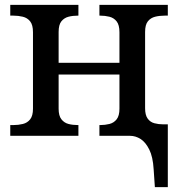

<svg xmlns="http://www.w3.org/2000/svg" viewBox="-20 -556 729 786"><path d="M609 137Q606 86 591 56Q576 26 555.5 13Q535 0 512 0H387V-44H390Q410 -44 428 -48.5Q446 -53 457.5 -67.5Q469 -82 469 -111V-251H220V-111Q220 -82 231.5 -67.5Q243 -53 260.5 -48.5Q278 -44 299 -44H301V0H22V-44H35Q55 -44 73.5 -48.5Q92 -53 103.5 -67.5Q115 -82 115 -111V-424Q115 -454 103.5 -468.5Q92 -483 73.5 -487.5Q55 -492 35 -492H22V-536H301V-492H299Q278 -492 260.5 -487.5Q243 -483 231.5 -469Q220 -455 220 -425V-299H469V-424Q469 -454 457.5 -468.5Q446 -483 428 -487.5Q410 -492 390 -492H387V-536H667V-492H654Q633 -492 615 -487.5Q597 -483 585.5 -469Q574 -455 574 -425V-113Q574 -85 584.5 -70.5Q595 -56 612 -51.5Q629 -47 647 -47H667V210H614Z"/></svg>

Font: ET Text
Style: Regular
Weight: 470
Designer: Monotype Design Team
Foundry: Monotype Imaging Inc.
Version: Version 2.009